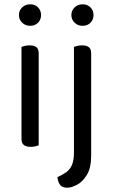

<svg xmlns="http://www.w3.org/2000/svg" viewBox="-20 -678 524 893"><path d="M68 -608Q68 -629 83 -643.5Q98 -658 120 -658Q143 -658 157 -643.5Q171 -629 171 -608Q171 -587 157 -572.5Q143 -558 120 -558Q98 -558 83 -572.5Q68 -587 68 -608ZM80 -264H160V-2Q155 0 145 2.5Q135 5 123 5Q102 5 91 -3.5Q80 -12 80 -31ZM160 -225H80V-460Q85 -462 95.5 -464.5Q106 -467 118 -467Q139 -467 149.5 -458.5Q160 -450 160 -430ZM247 146Q271 135 288 123Q305 111 314.5 89.5Q324 68 324 30V-303H404V45Q404 103 384 135.5Q364 168 338 181.5Q312 195 293 195Q268 195 258.5 180.5Q249 166 247 146ZM312 -608Q312 -629 327 -643.5Q342 -658 364 -658Q387 -658 401 -643.5Q415 -629 415 -608Q415 -587 401 -572.5Q387 -558 364 -558Q342 -558 327 -572.5Q312 -587 312 -608ZM404 -214 324 -225V-460Q329 -462 339.5 -464.5Q350 -467 362 -467Q383 -467 393.5 -458.5Q404 -450 404 -430Z"/></svg>

Font: Baloo Paaji 2
Style: Regular
Weight: 400
Designer: Shuchita Grover, Noopur Datye and Ek Type
Foundry: Ek Type
Version: Version 1.700